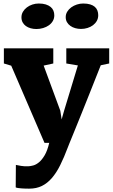

<svg xmlns="http://www.w3.org/2000/svg" viewBox="-20 -826 651 1110"><path d="M448.2 -658.7Q431.2 -658.7 415.3 -663.1Q399.4 -667.5 387 -676.3Q374.5 -685.1 367.2 -697.8Q359.9 -710.4 359.9 -727.1Q359.9 -744.1 368.7 -758.5Q377.4 -772.9 391.8 -783.4Q406.2 -793.9 424.3 -799.8Q442.4 -805.7 460.9 -805.7Q484.9 -805.7 501.5 -800.5Q518.1 -795.4 528.3 -786.4Q538.6 -777.3 543.2 -764.9Q547.9 -752.4 547.9 -738.3Q547.9 -719.7 539.6 -705.1Q531.2 -690.4 517.6 -680.2Q503.9 -669.9 485.8 -664.3Q467.8 -658.7 448.2 -658.7ZM190.4 -658.2Q172.9 -658.2 157.2 -662.6Q141.6 -667 129.6 -675.5Q117.7 -684.1 110.8 -696.8Q104 -709.5 104 -725.6Q104 -743.2 112.5 -757.8Q121.1 -772.5 135.3 -783.2Q149.4 -793.9 167.2 -799.8Q185.1 -805.7 204.1 -805.7Q228 -805.7 244.9 -800.3Q261.7 -794.9 272.7 -785.9Q283.7 -776.9 288.8 -764.4Q293.9 -752 293.9 -737.3Q293.9 -719.2 285.4 -704.6Q276.9 -689.9 262.5 -679.7Q248 -669.4 229.2 -663.8Q210.4 -658.2 190.4 -658.2ZM71.8 127.4Q84.5 129.9 102.1 133.1Q119.6 136.2 144 135.3Q155.8 134.8 171.9 130.6Q188 126.5 205.1 112.5Q222.2 98.6 238 72Q253.9 45.4 264.6 0H237.3L44.9 -446.3L2.4 -459V-546.4H288.1V-459L232.4 -446.8L328.6 -186L336.4 -135.7L350.6 -186L430.2 -447.8L363.3 -459V-546.4H611.3V-459L562.5 -448.7Q526.4 -356.9 499 -288.6Q471.7 -220.2 451.7 -170.4Q431.6 -120.6 418 -87.2Q404.3 -53.7 395.3 -31.5Q386.2 -9.3 380.6 4.4Q375 18.1 371.6 27.3Q350.1 84.5 328.1 128.7Q306.2 172.9 280 203.1Q253.9 233.4 222.2 249Q190.4 264.6 149.4 264.6Q139.2 264.6 127.7 264.4Q116.2 264.2 105 263.2Q93.8 262.2 84.7 261Q75.7 259.8 70.8 257.3Z"/></svg>

Font: Merriweather
Style: Heavy
Weight: 900
Version: Version 1.003